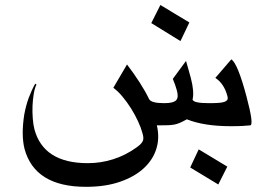

<svg xmlns="http://www.w3.org/2000/svg" viewBox="-20 -572 1072 761"><path d="M845.2 159.2 733.9 91.8 767.6 20 880.9 88.4ZM695.3 -409.2 579.6 -480.5 615.7 -552.2 730.5 -482.9ZM957 -189.5Q986.8 -77.6 972.2 -75.2Q959.5 -73.7 941.2 -72.8Q922.9 -71.8 895 -71.8Q788.6 -71.8 720.7 -99.1Q704.6 -90.3 693.6 -85.4Q682.6 -80.6 671.4 -78.4Q660.2 -76.2 646.5 -75.7Q632.8 -75.2 611.8 -75.2H601.6Q613.3 -26.9 599.9 17.1Q586.4 61 550 94.7Q513.7 128.4 455.8 148.4Q397.9 168.5 320.8 168.5Q117.7 168.5 77.1 17.6Q63.5 -37.6 76.2 -118.2Q83 -154.8 94.2 -185.1Q105.5 -215.3 119.6 -240.2L124.5 -236.8Q117.7 -223.1 113.8 -200.2Q109.9 -177.2 108.9 -152.1Q107.9 -127 109.9 -102.3Q111.8 -77.6 116.2 -60.5Q151.9 74.7 328.1 74.7Q379.4 74.7 428.2 59.3Q477.1 43.9 520 13.2Q531.7 4.9 537.8 -1.5Q543.9 -7.8 546.4 -14.2Q548.8 -20.5 548.1 -27.3Q547.4 -34.2 544.9 -43.5Q539.1 -65.4 527.1 -91.3Q515.1 -117.2 499.5 -142.1Q483.9 -167 465.8 -188.7Q447.8 -210.4 429.2 -224.1L483.4 -316.4Q510.7 -280.8 533.2 -245.8Q555.7 -210.9 571.3 -178.7Q580.1 -163.1 630.9 -163.1Q667 -163.1 678 -174.6Q689 -186 680.7 -214.8Q678.2 -224.1 674.3 -235.1Q670.4 -246.1 665 -259.3L717.3 -330.6Q719.7 -320.8 725.3 -302.5Q731 -284.2 736.3 -263.2Q743.2 -236.8 745.1 -215.3Q747.1 -193.8 743.2 -177.2Q747.1 -163.1 808.1 -163.1Q832.5 -163.1 847.7 -164.3Q862.8 -165.5 871.1 -168.9Q879.4 -172.4 881.6 -177.7Q883.8 -183.1 881.3 -191.4Q868.2 -240.7 833.5 -263.2L897 -336.9Q922.4 -319.8 957 -189.5Z"/></svg>

Font: XB Khoramshahr
Style: Oblique
Weight: 400
Italic angle: 12°
Designer: Behnam
Foundry: Irmug
Version: Version 8.005 2009